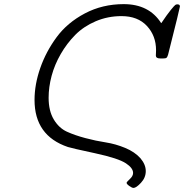

<svg xmlns="http://www.w3.org/2000/svg" viewBox="-20 -715 900 939"><path d="M148.9 -226.1Q148.9 -302.2 177 -382.6Q205.1 -462.9 257.1 -533.4Q309.1 -604 395 -649.4Q481 -694.8 585 -694.8Q709 -694.8 768.1 -602.1H769Q797.9 -645 815.4 -666.5Q833 -688 837.4 -690.9Q841.8 -693.8 847.2 -693.8Q860.4 -693.8 859.9 -683.1Q859.9 -681.2 845.9 -623Q832 -564.9 816.9 -507.1Q801.8 -449.2 801.8 -446.8Q797.9 -434.6 793.9 -431.9Q790 -429.2 778.8 -429.2H763.2Q742.2 -429.2 742.2 -443.8Q742.2 -445.8 742.7 -454.8Q743.2 -463.9 743.2 -469.2Q743.2 -540 698.5 -588.1Q653.8 -636.2 574.2 -636.2Q507.3 -636.2 448.2 -611.1Q389.2 -585.9 348.1 -544.4Q307.1 -502.9 277.1 -450.9Q247.1 -398.9 232.4 -344Q217.8 -289.1 217.8 -236.8Q217.8 -172.9 242.9 -130.9Q268.1 -88.9 307.1 -71Q346.2 -53.2 397.7 -39.6Q449.2 -25.9 497.1 -18.6Q544.9 -11.2 592 8.3Q639.2 27.8 667 59.1Q692.9 89.8 692.9 121.8Q692.9 153.8 669.4 179Q646 204.1 632.8 204.1Q626 204.1 612.5 194.6Q599.1 185.1 599.1 179.2Q599.1 175.3 615 160.6Q630.9 146 630.9 130.9Q630.9 106.9 596.2 84Q559.1 59.1 444.6 34.4Q330.1 9.8 312 3.9Q148.9 -51.3 148.9 -226.1Z"/></svg>

Font: CMU Concrete
Style: Italic
Weight: 500
Italic angle: -14.04°
Version: Version 0.7.0